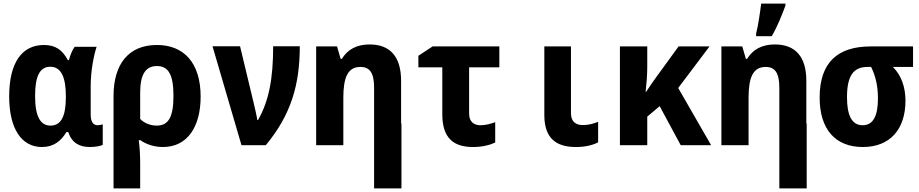

<svg xmlns="http://www.w3.org/2000/svg" viewBox="-20 -807 5107 1067"><path d="M213 10C278 10 319 -23 349 -73H359C380 -12 422 10 480 10C513 10 543 3 551 -2V-116C545 -114 532 -111 523 -111C500 -111 484 -127 484 -171V-328C484 -413 501 -499 517 -547H395C381 -528 370 -500 363 -473H357C327 -529 289 -557 224 -557C101 -557 31 -457 31 -272C31 -89 101 10 213 10ZM261 -109C205 -109 175 -158 175 -274C175 -381 200 -436 259 -436C320 -436 346 -378 346 -272V-266C346 -161 319 -109 261 -109Z M611 -274V240H759V104C759 59 757 16 751 -28H760C794 -4 838 10 886 10C1021 10 1095 -102 1095 -270C1095 -460 1000 -557 852 -557C694 -557 611 -450 611 -274ZM851 -109C817 -109 782 -122 759 -146V-293C759 -394 790 -440 852 -440C916 -440 944 -392 944 -275C944 -156 916 -109 851 -109Z M1322 0H1457C1598 -170 1646 -337 1646 -550H1498C1498 -371 1475 -247 1414 -140H1410C1406 -167 1396 -208 1389 -238L1314 -550H1161Z M1737 0H1888V-264C1888 -377 1913 -435 1983 -435C2035 -435 2059 -402 2059 -319V-121V240H2211V-121H2209V-358C2209 -491 2149 -560 2034 -560C1961 -560 1911 -531 1880 -480H1873L1853 -549H1737Z M2609 10C2660 10 2703 -1 2732 -15V-128C2704 -118 2678 -111 2650 -111C2614 -111 2587 -130 2587 -176V-433H2755V-549H2384L2305 -497V-433H2438V-172C2438 -36 2504 10 2609 10Z M3181 10C3232 10 3273 0 3304 -16V-130C3276 -119 3250 -112 3219 -112C3183 -112 3153 -128 3153 -178V-549H3005V-168C3005 -34 3075 10 3181 10Z M3425 0H3577V-159L3646 -217L3763 0H3932L3749 -318L3923 -549H3751L3634 -388C3610 -355 3590 -327 3571 -297H3568C3573 -341 3577 -391 3577 -435V-549H3425Z M4182 -621V-606H4269C4302 -663 4326 -725 4345 -776V-787H4210C4205 -746 4193 -660 4182 -621ZM3989 0H4140V-264C4140 -377 4165 -435 4235 -435C4287 -435 4311 -402 4311 -319V-121V240H4463V-121H4461V-358C4461 -491 4401 -560 4286 -560C4213 -560 4163 -531 4132 -480H4125L4105 -549H3989Z M4775 10C4925 10 5012 -87 5012 -248C5012 -323 4988 -390 4942 -435H5054V-549H4819C4634 -549 4535 -459 4535 -265C4535 -86 4624 10 4775 10ZM4774 -111C4713 -111 4687 -167 4687 -267C4687 -386 4723 -435 4801 -435H4821C4846 -384 4859 -329 4859 -260C4859 -164 4833 -111 4774 -111Z"/></svg>

Font: Noto Sans Mono SemiCondensed ExtraBold
Style: Regular
Weight: 800
Width: 4
Designer: Monotype Design Team
Foundry: Monotype Imaging Inc.
Version: Version 2.014